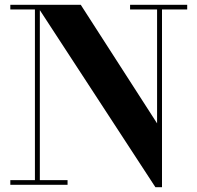

<svg xmlns="http://www.w3.org/2000/svg" viewBox="-20 -770 822 800"><path d="M146 -750V-19.5H261.5V0H23V-19.5H125.5V-730.5H23V-750ZM760 -750V-730.5H655V10H627.5L131.5 -750H316.5L634.5 -256V-730.5H522V-750Z"/></svg>

Font: Bodoni Moda
Style: Bold
Weight: 700
Designer: Owen Earl
Foundry: indestructible type
Version: Version 2.005